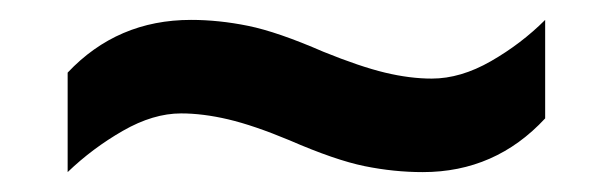

<svg xmlns="http://www.w3.org/2000/svg" viewBox="-20 -449 617 193"><path d="M271 -308Q235 -323 209.5 -329Q184 -335 162 -335Q134 -335 103.5 -317.5Q73 -300 48 -276V-376Q98 -429 172 -429Q200 -429 229.5 -423Q259 -417 305 -397Q342 -382 367 -376Q392 -370 414 -370Q443 -370 473.5 -387.5Q504 -405 528 -429V-330Q478 -276 405 -276Q376 -276 346.5 -282Q317 -288 271 -308Z"/></svg>

Font: Noto Sans Lao UI SemBd
Style: Regular
Weight: 600
Designer: Monotype Design Team
Foundry: Monotype Imaging Inc.
Version: Version 2.000; ttfautohint (v1.8.4.7-5d5b)